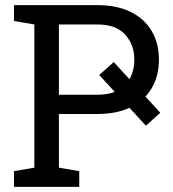

<svg xmlns="http://www.w3.org/2000/svg" viewBox="-20 -731 675 751"><path d="M550.8 -239.3 368.2 -437.5 424.8 -488.3 606.9 -290ZM34.7 0V-61.5L114.3 -75.2V-635.3L34.7 -648.9V-710.9H114.3H361.3Q437.5 -710.9 491.2 -684.3Q544.9 -657.7 573.2 -609.9Q601.6 -562 601.6 -498Q601.6 -433.6 573.2 -385.7Q544.9 -337.9 491.2 -311.5Q437.5 -285.2 361.3 -285.2H210.4V-75.2L290 -61.5V0ZM210.4 -360.4H361.3Q433.6 -360.4 469.5 -399.2Q505.4 -438 505.4 -497.1Q505.4 -556.2 469.5 -595.7Q433.6 -635.3 361.3 -635.3H210.4Z"/></svg>

Font: Roboto Slab LO
Style: Regular
Weight: 400
Designer: Google
Version: Version 2.000